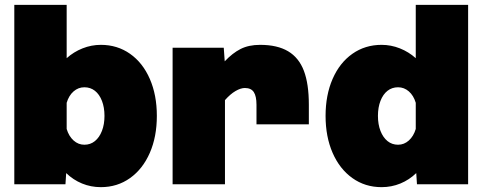

<svg xmlns="http://www.w3.org/2000/svg" viewBox="-20 -760 1990 792"><path d="M627 -282Q627 -196 598 -129.5Q569 -63 516.5 -25.5Q464 12 396 12Q355 12 318.5 -3Q282 -18 253 -46L250 0H39V-740H255V-520Q284 -546 320.5 -560.5Q357 -575 396 -575Q464 -575 516.5 -538Q569 -501 598 -434.5Q627 -368 627 -282ZM328 -163Q353 -163 371.5 -178Q390 -193 400.5 -220Q411 -247 411 -282Q411 -317 400.5 -344Q390 -371 371.5 -385.5Q353 -400 328 -400Q303 -400 283.5 -383Q264 -366 255 -336V-228Q264 -198 283.5 -180.5Q303 -163 328 -163Z M990 -397Q973 -397 951.5 -384.5Q930 -372 908 -347V0H692V-563H903L907 -507Q939 -541 972.5 -558Q1006 -575 1053 -575Q1124 -575 1168.5 -548.5Q1213 -522 1233.5 -468Q1254 -414 1254 -328V-247H1038V-328Q1038 -363 1027 -380Q1016 -397 990 -397Z M1695 -520V-740H1911V0H1700L1697 -46Q1668 -18 1631.5 -3Q1595 12 1554 12Q1486 12 1433.5 -25.5Q1381 -63 1352 -129.5Q1323 -196 1323 -282Q1323 -368 1352 -434.5Q1381 -501 1433.5 -538Q1486 -575 1554 -575Q1593 -575 1629.5 -560.5Q1666 -546 1695 -520ZM1622 -163Q1647 -163 1666.5 -180.5Q1686 -198 1695 -228V-336Q1686 -366 1666.5 -383Q1647 -400 1622 -400Q1597 -400 1578.5 -385.5Q1560 -371 1549.5 -344Q1539 -317 1539 -282Q1539 -247 1549.5 -220Q1560 -193 1578.5 -178Q1597 -163 1622 -163Z"/></svg>

Font: Azeret Mono Black
Style: Regular
Weight: 900
Designer: Martin Vácha
Foundry: Displaay
Version: Version 1.000; Glyphs 3.0.3, build 3074